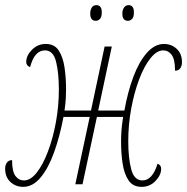

<svg xmlns="http://www.w3.org/2000/svg" viewBox="-45 -717 728 747"><path d="M45 10Q16 10 -4.5 -9Q-25 -28 -25 -61Q-25 -75 -18 -84.5Q-11 -94 2 -94Q2 -50 15 -32.5Q28 -15 48 -15Q74 -15 98 -45.5Q122 -76 141.5 -127.5Q161 -179 172.5 -241.5Q184 -304 184 -368Q184 -434 173 -477.5Q162 -521 130 -521Q111 -521 96.5 -506.5Q82 -492 72 -456Q57 -461 57 -476Q57 -501 79.5 -523.5Q102 -546 133 -546Q167 -546 183.5 -520.5Q200 -495 206 -455Q212 -415 212 -369Q212 -354 211 -334.5Q210 -315 206 -287H309L362 -536H390L337 -287H439Q452 -360 474 -418.5Q496 -477 526.5 -511.5Q557 -546 593 -546Q622 -546 642.5 -527Q663 -508 663 -475Q663 -461 656.5 -451.5Q650 -442 636 -442Q636 -486 623 -503.5Q610 -521 590 -521Q565 -521 540.5 -490.5Q516 -460 496.5 -408.5Q477 -357 465.5 -294.5Q454 -232 454 -168Q454 -102 465.5 -58.5Q477 -15 509 -15Q548 -15 568 -80Q582 -75 582 -60Q582 -36 560 -13Q538 10 506 10Q472 10 455 -15.5Q438 -41 432 -81Q426 -121 426 -167Q426 -187 427.5 -208.5Q429 -230 434 -262H332L276 0H248L304 -262H202Q188 -188 166 -126Q144 -64 113.5 -27Q83 10 45 10ZM453 -636Q431 -636 431 -664Q431 -678 437.5 -687.5Q444 -697 455 -697Q476 -697 476 -669Q476 -650 468.5 -643Q461 -636 453 -636ZM328 -636Q306 -636 306 -664Q306 -678 312 -687.5Q318 -697 330 -697Q351 -697 351 -669Q351 -650 343.5 -643Q336 -636 328 -636Z"/></svg>

Font: Noto Serif ExtraCondensed Thin
Style: Italic
Weight: 100
Width: 2
Italic angle: -12°
Designer: Monotype Design Team
Foundry: Monotype Imaging Inc.
Version: Version 2.013